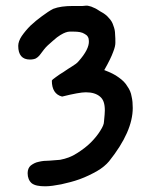

<svg xmlns="http://www.w3.org/2000/svg" viewBox="-20 -574 571 674"><path d="M363 -8C353 4 339 16 320 27C302 37 282 47 260 55C238 63 217 68 195 73C174 77 155 80 139 80C117 80 101 77 91 69C82 61 77 49 77 34C77 22 81 13 88 7C96 1 105 -4 116 -6C128 -9 140 -10 153 -10C167 -11 179 -12 191 -13C212 -17 232 -24 250 -36C269 -48 285 -60 299 -74C313 -88 324 -102 332 -115C341 -129 345 -139 345 -147C347 -166 348 -179 348 -186C348 -210 343 -225 331 -235C319 -245 303 -250 281 -250C266 -250 238 -245 198 -235C174 -241 162 -260 162 -291C164 -295 169 -298 177 -304C185 -310 194 -316 204 -322C214 -329 223 -335 233 -341C243 -347 251 -353 255 -358C281 -387 293 -411 292 -430C292 -442 287 -450 277 -455C268 -461 255 -463 239 -463H224C220 -463 216 -462 210 -460C205 -458 200 -456 192 -451C185 -447 176 -440 166 -431C152 -419 142 -410 135 -401C129 -393 124 -386 119 -380C115 -375 111 -372 106 -369C102 -367 95 -365 85 -365C58 -365 44 -381 44 -413C44 -423 48 -435 56 -447C65 -460 75 -472 87 -484C100 -496 113 -507 127 -517C142 -528 155 -537 167 -543C185 -550 208 -553 236 -553H270C279 -554 286 -555 292 -553C298 -552 303 -550 309 -547C315 -545 323 -540 332 -534C345 -527 355 -520 362 -511C370 -503 375 -494 378 -484C382 -474 384 -464 384 -454C385 -444 385 -434 385 -424C385 -416 383 -406 377 -391C372 -377 362 -356 346 -328C367 -320 384 -312 397 -302C411 -292 420 -283 427 -271C435 -260 440 -248 442 -235C445 -223 446 -209 446 -195C446 -140 419 -78 363 -8Z"/></svg>

Font: Gaegu
Style: Bold
Weight: 700
Designer: JIKJI
Foundry: JIKJI
Version: Version 1.00